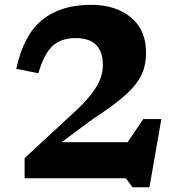

<svg xmlns="http://www.w3.org/2000/svg" viewBox="-20 -739 743 796"><path d="M649 -245.5 599.5 37.5H529.5L502 0H82V-83.5L280 -266.5Q331.5 -313.5 358.8 -348.8Q386 -384 396.2 -413Q406.5 -442 406.5 -470Q406.5 -523.5 379 -552.2Q351.5 -581 293 -581Q233.5 -581 198.2 -548.8Q163 -516.5 139 -435.5L47.5 -453.5Q77 -592.5 154 -655.8Q231 -719 357.5 -719Q459 -719 522.2 -667.2Q585.5 -615.5 585.5 -521Q585.5 -484.5 576.2 -453.2Q567 -422 543.2 -391Q519.5 -360 476.8 -325.2Q434 -290.5 367 -247L235.5 -149.5H509L574 -245.5Z"/></svg>

Font: Newsreader 6pt SemiBold
Style: Regular
Weight: 600
Designer: Hugues Gentile
Foundry: Production Type
Version: Version 1.003; ttfautohint (v1.8.3)